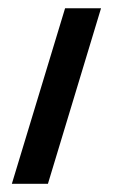

<svg xmlns="http://www.w3.org/2000/svg" viewBox="-20 -450 276 470"><path d="M9 0H97.3L227.3 -429.7H139.3Z"/></svg>

Font: Jomhuria
Style: Regular
Weight: 400
Designer: Arabic design by Kourosh Beigpour, Latin design by Eben Sorkin, engineering by Lasse Fister and Khaled Hosney
Version: Version 1.0010